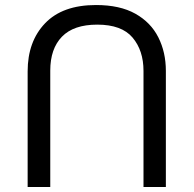

<svg xmlns="http://www.w3.org/2000/svg" viewBox="-20 -734 771 764"><path d="M640 -452Q640 -526 610 -585.5Q580 -645 518.5 -679.5Q457 -714 362 -714Q229 -714 159.5 -641.5Q90 -569 90 -450V10H180V-453Q180 -540 226.5 -588Q273 -636 367 -636Q464 -636 507.5 -584.5Q551 -533 551 -452V10H640Z"/></svg>

Font: bangla15
Style: Regular
Weight: 400
Designer: Jelle Bosma - Monotype Design Team
Foundry: Monotype Imaging Inc.
Version: Version 2.006